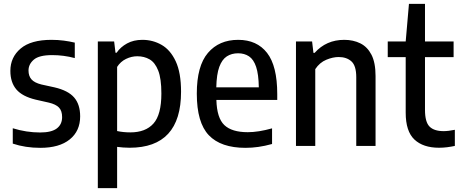

<svg xmlns="http://www.w3.org/2000/svg" viewBox="-20 -760 2398 1000"><path d="M190 10Q112 10 46.5 -12V-92Q117.5 -70 189 -70Q248 -70 275.8 -91Q303.5 -112 303.5 -150Q303.5 -183 287 -200Q270.5 -217 234.5 -225.5L166 -241Q96.5 -257.5 65.2 -294.2Q34 -331 34 -391Q34 -462 87.5 -507.2Q141 -552.5 248 -552.5Q281.5 -552.5 312 -548.5Q342.5 -544.5 369.5 -538V-457.5Q312 -473 251.5 -473Q183.5 -473 156 -449.2Q128.5 -425.5 128.5 -393Q128.5 -364 144 -346.5Q159.5 -329 195.5 -320L264 -305Q335 -288.5 366.2 -252.2Q397.5 -216 397.5 -154Q397.5 -77.5 343.2 -33.8Q289 10 190 10Z M489.5 220V-544H574.5L581.5 -485.5H587.5Q607.5 -515 641.8 -533.8Q676 -552.5 721.5 -552.5Q776 -552.5 821.8 -526.2Q867.5 -500 895.2 -440.8Q923 -381.5 923 -282Q923 9.5 655 9.5Q638.5 9.5 621.5 8.2Q604.5 7 590 5V220ZM659 -70.5Q738 -70.5 779.2 -116.5Q820.5 -162.5 820.5 -273Q820.5 -350.5 804 -392.5Q787.5 -434.5 759.2 -450.8Q731 -467 695 -467Q665 -467 636.5 -453.2Q608 -439.5 590 -411.5V-77.5Q622 -70.5 659 -70.5Z M1258.5 10Q1130.5 10 1067.8 -55.5Q1005 -121 1005 -272.5Q1005 -416.5 1063 -484.5Q1121 -552.5 1220.5 -552.5Q1318 -552.5 1371 -484.5Q1424 -416.5 1424 -270V-239.5H1107Q1109.5 -145.5 1148.5 -108.5Q1187.5 -71.5 1270.5 -71.5Q1325.5 -71.5 1397 -91.5V-10Q1359 0.5 1325.5 5.2Q1292 10 1258.5 10ZM1220 -482.5Q1186.5 -482.5 1161.5 -466.5Q1136.5 -450.5 1122.2 -411.8Q1108 -373 1106.5 -305H1328Q1327 -373 1314 -411.8Q1301 -450.5 1277 -466.5Q1253 -482.5 1220 -482.5Z M1521.5 0V-544H1605.5L1612.5 -484.5H1618.5Q1679 -552.5 1773 -552.5Q1820 -552.5 1856.8 -534.2Q1893.5 -516 1914.8 -474.8Q1936 -433.5 1936 -364V0H1835.5V-358Q1835.5 -417.5 1810.5 -440.2Q1785.5 -463 1743.5 -463Q1714 -463 1679.5 -448.8Q1645 -434.5 1622 -400V0Z M2266.5 9.5Q2184 9.5 2138.5 -33.2Q2093 -76 2093 -173V-462.5H1999.5V-544H2093L2110 -740H2193.5V-544H2342.5V-462.5H2193.5V-187.5Q2193.5 -125 2217 -101Q2240.5 -77 2290.5 -77Q2315 -77 2349 -84V0Q2330.5 4 2309 6.8Q2287.5 9.5 2266.5 9.5Z"/></svg>

Font: Encode Sans SmCnd Md
Style: Regular
Weight: 500
Width: 4
Designer: Multiple Designers
Foundry: Impallari Type
Version: Version 3.002; ttfautohint (v1.8.3) -l 8 -r 50 -G 200 -x 14 